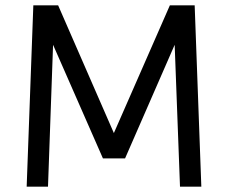

<svg xmlns="http://www.w3.org/2000/svg" viewBox="-20 -700 855 720"><path d="M80 0 105 -680H198L407 -201L617 -680H710L735 0H655L635 -532L449 -106H366L179 -532L160 0Z"/></svg>

Font: Imprima
Style: Regular
Weight: 400
Version: Version 1.001